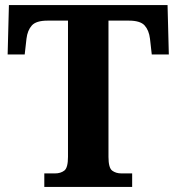

<svg xmlns="http://www.w3.org/2000/svg" viewBox="-20 -734 693 754"><path d="M154 0V-53H196Q218 -53 232.5 -64Q247 -75 247 -118V-653H167Q122 -653 105 -634Q88 -615 84 -582L77 -520H10L15 -714H638L643 -520H576L569 -582Q565 -615 548 -634Q531 -653 486 -653H406V-118Q406 -75 420.5 -64Q435 -53 457 -53H499V0Z"/></svg>

Font: Noto Serif Yezidi
Style: Bold
Weight: 700
Designer: Dalton Maag Ltd
Foundry: Dalton Maag Ltd
Version: Version 1.001; ttfautohint (v1.8.4.7-5d5b)